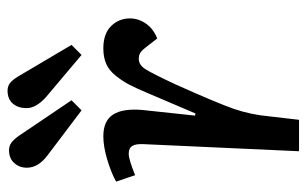

<svg xmlns="http://www.w3.org/2000/svg" viewBox="-173 -646 819 513"><g transform="rotate(-90 236.5 -389.5)"><path d="M346.2 -581.1 233.9 -675.8Q204.1 -702.6 204.1 -728Q204.1 -750.5 216.1 -764.6Q228 -778.8 251 -778.8Q262.2 -778.8 270.8 -772.5Q279.3 -766.1 289.1 -750L373 -607.9ZM198.2 -581.1 78.1 -671.9Q44.9 -696.8 44.9 -727.1Q44.9 -747.1 57.4 -761Q69.8 -774.9 91.8 -774.9Q103 -774.9 112.1 -768.3Q121.1 -761.7 131.8 -746.1L225.1 -607.9ZM107.9 -416Q108.9 -436 103 -445.6Q97.2 -455.1 82 -455.1Q67.4 -455.1 24.9 -438L7.8 -488.8Q30.3 -501.5 65.7 -512.2Q101.1 -522.9 128.9 -522.9Q170.4 -522.9 187 -496.8Q203.6 -470.7 199.2 -418.9L184.1 -277.8L189.9 -276.9L243.2 -401.9Q256.8 -434.6 266.8 -453.6Q276.9 -472.7 291 -490.2Q305.2 -507.8 322.8 -515.4Q340.3 -522.9 363.8 -522.9Q402.8 -522.9 423.3 -502.2Q443.8 -481.4 443.8 -452.1Q443.8 -428.7 429.7 -408.7Q415.5 -388.7 390.1 -378.9L370.1 -404.8Q360.8 -417.5 353.8 -422.9Q346.7 -428.2 335.9 -428.2Q319.8 -428.2 308.6 -411.1Q297.4 -394 267.1 -329.1Q217.8 -219.2 202.1 -174.1Q186.5 -128.9 182.1 -79.1L172.9 0H88.9Z"/></g></svg>

Font: Literata Book Medium
Style: Italic
Weight: 500
Italic angle: -3°
Designer: Latin by Veronika Burian and Jose Scaglione. Greek by Irene Vlachou. Cyrillic by Vera Evstafieva
Foundry: TypeTogether
Version: Version 1.003;PS 001.003;hotconv 1.0.88;makeotf.lib2.5.64775